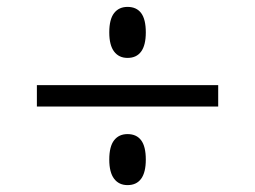

<svg xmlns="http://www.w3.org/2000/svg" viewBox="-20 -628 740 557"><path d="M87 -319V-381H613V-319ZM350 -460Q325 -460 311 -478.5Q297 -497 297 -534Q297 -572 311 -590Q325 -608 350 -608Q376 -608 389.5 -590Q403 -572 403 -534Q403 -497 389.5 -478.5Q376 -460 350 -460ZM350 -91Q325 -91 311 -109.5Q297 -128 297 -165Q297 -203 311 -221Q325 -239 350 -239Q376 -239 389.5 -221Q403 -203 403 -165Q403 -128 389.5 -109.5Q376 -91 350 -91Z"/></svg>

Font: Martian Mono SemiExpanded ExtraLight
Style: Regular
Weight: 250
Monospace: yes
Version: Version 0.930